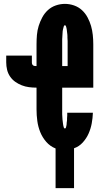

<svg xmlns="http://www.w3.org/2000/svg" viewBox="-20 -763 540 988"><path d="M266 205V1Q238 -10 218 -33Q198 -56 187 -83.5Q176 -111 172 -140.5Q168 -170 168 -200V-312H167Q148 -312 129 -314.5Q110 -317 92 -324Q74 -331 58.5 -342Q43 -353 32 -369Q21 -385 16.5 -404Q12 -423 12 -442V-477H144V-442Q144 -437 145.5 -433Q147 -429 150.5 -426.5Q154 -424 158.5 -423.5Q163 -423 167 -423H168V-535Q168 -559 170 -583Q172 -607 179 -629.5Q186 -652 197.5 -673.5Q209 -695 226.5 -711Q244 -727 267 -735Q290 -743 314 -743Q338 -743 361 -735Q384 -727 401.5 -711Q419 -695 430.5 -673.5Q442 -652 448.5 -629.5Q455 -607 457.5 -583Q460 -559 460 -535V-312H300V-200Q300 -196 300 -191.5Q300 -187 300 -183Q300 -179 300 -174.5Q300 -170 300.5 -166Q301 -162 301 -157.5Q301 -153 301.5 -149Q302 -145 302.5 -140.5Q303 -136 303.5 -132Q304 -128 304.5 -124Q305 -120 306 -115.5Q307 -111 308.5 -106.5Q310 -102 314 -102Q318 -102 319 -106Q320 -110 321 -113.5Q322 -117 322.5 -120.5Q323 -124 323 -127.5Q323 -131 323.5 -134Q324 -137 324.5 -140.5Q325 -144 325 -147.5Q325 -151 325 -154.5Q325 -158 325.5 -161.5Q326 -165 326 -168.5Q326 -172 326 -175.5Q326 -179 326 -183H458Q457 -155 452 -128Q447 -101 436 -76Q425 -51 406 -30Q387 -9 361 0V205ZM300 -423H328V-535Q328 -539 328 -543.5Q328 -548 328 -552Q328 -556 327.5 -560.5Q327 -565 327 -569Q327 -573 327 -577.5Q327 -582 326.5 -586Q326 -590 325.5 -594Q325 -598 324.5 -602.5Q324 -607 323.5 -611Q323 -615 322 -619Q321 -623 319.5 -628Q318 -633 314 -633Q310 -633 308.5 -628Q307 -623 306 -619Q305 -615 304 -611Q303 -607 302.5 -602.5Q302 -598 302 -594Q302 -590 301.5 -586Q301 -582 301 -577.5Q301 -573 300.5 -569Q300 -565 300 -560.5Q300 -556 300 -552Q300 -548 300 -543.5Q300 -539 300 -535Z"/></svg>

Font: Iosevka Slab Heavy
Style: Regular
Weight: 900
Monospace: yes
Designer: Belleve Invis
Foundry: Belleve Invis
Version: Version 11.1.0; ttfautohint (v1.8.3)